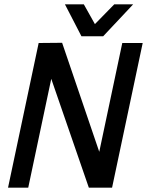

<svg xmlns="http://www.w3.org/2000/svg" viewBox="-20 -864 677 884"><path d="M216 -501 110 0H17L158 -666L266 -667L437 -165L543 -666H637L496 0H389ZM593 -844 455 -697H355L279 -844H366L417 -753L506 -844Z"/></svg>

Font: Epunda Sans Medium
Style: Italic
Weight: 500
Italic angle: -12.0243°
Designer: Simon Atzbach
Foundry: typofactur
Version: Version 2.204; ttfautohint (v1.8.4.7-5d5b)